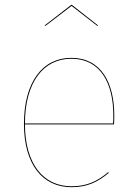

<svg xmlns="http://www.w3.org/2000/svg" viewBox="-20 -767 568 796"><path d="M276.7 -742.5 383.6 -659.4 386.5 -661.6 278.2 -746.7H275.2L165.1 -661.6L168.1 -659.4ZM453.8 -287.6C453.8 -424.5 399.1 -527.2 275.6 -527.2C155.6 -527.2 79.3 -426 79.3 -253.2C79.3 -85.2 156.7 9.1 276.4 9.1C343.4 9.1 385.8 -13 430.9 -50.1L428.8 -53.6C383.8 -15.7 341.1 5.2 276.4 5.2C160.8 5.2 84.1 -85.7 83.4 -251.4H452.7C453.7 -265.1 453.8 -273.6 453.8 -287.6ZM448.9 -255.1H83.4C83.9 -425 159.1 -523.4 275.8 -523.4C397 -523.4 449.8 -421.6 449.8 -288.4C449.8 -275.4 449.8 -267.6 448.9 -255.1Z"/></svg>

Font: Fira Sans Four
Style: Regular
Weight: 100
Designer: Carrois Corporate & Edenspiekermann AG
Foundry: Carrois Corporate GbR & Edenspiekermann AG
Version: Version 4.203;PS 004.203;hotconv 1.0.88;makeotf.lib2.5.64775